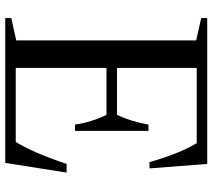

<svg xmlns="http://www.w3.org/2000/svg" viewBox="-59 -751 810 732"><g transform="rotate(90 346.0 -385.0)"><path d="M526 -730H239V-426H418Q443 -479 455 -546H479V-266H455Q446 -328 418 -386H239V-40H521Q562 -106 605 -234H638L601 0H49V-23L134 -42V-728L49 -747V-770H605L622 -550H598Q568 -658 526 -730Z"/></g></svg>

Font: Libre Caslon Text
Style: Regular
Weight: 400
Designer: Pablo Impallari, Rodrigo Fuenzalida
Foundry: Pablo Impallari, Rodrigo Fuenzalida
Version: Version 1.002